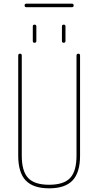

<svg xmlns="http://www.w3.org/2000/svg" viewBox="-20 -1025 540 1055"><path d="M80.1 -169.9V-719.7Q80.1 -729.5 89.8 -730Q99.6 -730.5 99.6 -719.7V-169.9Q99.6 -84 134.8 -46.9Q169.9 -9.8 250 -9.8Q330.1 -9.8 365.2 -46.9Q400.4 -84 400.4 -169.9V-719.7Q400.4 -729.5 410.2 -730Q419.9 -730.5 419.9 -719.7V-169.9Q419.9 -77.1 378.9 -33.7Q337.9 9.8 250 9.8Q162.1 9.8 121.1 -33.7Q80.1 -77.1 80.1 -169.9ZM125 -985.4Q115.2 -985.4 115.2 -995.1Q115.2 -1004.9 125 -1004.9H375Q384.8 -1004.9 384.8 -995.1Q384.8 -985.4 375 -985.4ZM320.3 -879.9Q320.3 -889.6 330.1 -889.6Q339.8 -889.6 339.8 -879.9V-799.8Q339.8 -790 330.1 -790Q320.3 -790 320.3 -799.8ZM160.2 -879.9Q160.2 -889.6 169.9 -889.6Q179.7 -889.6 179.7 -879.9V-799.8Q179.7 -790 169.9 -790Q160.2 -790 160.2 -799.8Z"/></svg>

Font: Rounded Mgen+ 1mn thin
Style: Regular
Weight: 100
Designer: [Source Han Sans]
Ryoko NISHIZUKA  (kana & ideographs); Paul D. Hunt (Latin, Greek & Cyrillic); Wenlong ZHANG  (bopomofo
Version: Version 1.059.20150602